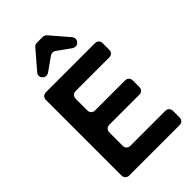

<svg xmlns="http://www.w3.org/2000/svg" viewBox="-277 -1044 1141 1141"><g transform="rotate(-45 294.0 -473.0)"><path d="M270 -946H318Q332 -946 343 -935L441 -821Q449 -812 449 -800Q449 -788 441 -779L440 -778Q431 -767 417 -767Q406 -767 397 -773L313 -833Q306 -839 294 -839Q284 -839 275 -833L190 -773Q181 -767 171 -767Q156 -767 147 -778L146 -779Q138 -788 138 -800Q138 -812 147 -821L245 -935Q254 -946 270 -946ZM67 -33V-667Q67 -682 76 -691Q85 -700 100 -700H511Q526 -700 535 -691Q544 -682 544 -667V-613Q544 -598 535 -589Q526 -580 511 -580H230Q215 -580 206 -571Q197 -562 197 -547V-450Q197 -435 206 -426Q215 -417 230 -417H481Q496 -417 505 -408Q514 -399 514 -384V-330Q514 -315 505 -306Q496 -297 481 -297H230Q215 -297 206 -288Q197 -279 197 -264V-153Q197 -138 206 -129Q215 -120 230 -120H522Q537 -120 546 -111Q555 -102 555 -87V-33Q555 -18 546 -9Q537 0 522 0H100Q85 0 76 -9Q67 -18 67 -33Z"/></g></svg>

Font: Higure Gothic Black
Style: Regular
Weight: 900
Designer: Yoshimichi Ohira
Foundry: Positype
Version: Version 1.000